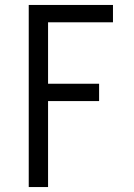

<svg xmlns="http://www.w3.org/2000/svg" viewBox="-20 -755 540 775"><path d="M96 0V-735H436V-665H174V-417H380V-347H174V0Z"/></svg>

Font: Iosevka Algr
Style: Regular
Weight: 400
Monospace: yes
Designer: Belleve Invis
Foundry: Belleve Invis
Version: Version 26.0.2; ttfautohint (v1.8.3)